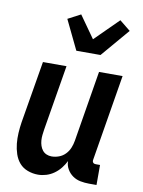

<svg xmlns="http://www.w3.org/2000/svg" viewBox="-88 -839 675 907"><g transform="rotate(10 250.0 -385.0)"><path d="M439 8H403Q382 8 361.5 4Q341 0 324.5 -11.5Q308 -23 297.5 -41Q287 -59 287 -80Q278 -62 265 -45.5Q252 -29 234.5 -16.5Q217 -4 197 2Q177 8 158 8Q132 8 108 -1Q84 -10 68.5 -28Q53 -46 45 -70Q37 -94 34.5 -119Q32 -144 33.5 -170Q35 -196 39 -222L89 -520H202L150 -207Q148 -194 146.5 -180.5Q145 -167 146 -154Q147 -141 151 -129Q155 -117 162.5 -107.5Q170 -98 181.5 -93Q193 -88 206 -88Q224 -88 241.5 -94.5Q259 -101 272 -114.5Q285 -128 292 -145Q299 -162 302 -180L358 -520H471L403 -108Q402 -104 402.5 -100Q403 -96 405.5 -93Q408 -90 411.5 -89Q415 -88 419 -88H439ZM235 -600 167 -741 228 -773 303 -667 415 -778 467 -736 351 -600Z"/></g></svg>

Font: Iosevka Term Curly
Style: Bold Italic
Weight: 700
Italic angle: -9°
Designer: Belleve Invis
Foundry: Belleve Invis
Version: Version 32.3.0